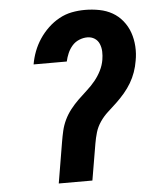

<svg xmlns="http://www.w3.org/2000/svg" viewBox="-53 -789 706 836"><g transform="rotate(-5 300.0 -371.5)"><path d="M170 0 200 -179Q204 -203 209.5 -227Q215 -251 226 -274Q237 -297 253 -317.5Q269 -338 288 -356.5Q307 -375 326.5 -392.5Q346 -410 362.5 -430Q379 -450 390.5 -473Q402 -496 406 -520Q409 -538 408.5 -555.5Q408 -573 401.5 -589Q395 -605 381 -614Q367 -623 349 -623Q331 -623 313 -615.5Q295 -608 282.5 -593.5Q270 -579 262.5 -561.5Q255 -544 251 -526H106Q111 -555 121.5 -582.5Q132 -610 148.5 -635Q165 -660 187.5 -681.5Q210 -703 236.5 -717.5Q263 -732 291.5 -737.5Q320 -743 349 -743Q381 -743 412 -737Q443 -731 468.5 -716.5Q494 -702 513 -678.5Q532 -655 542 -626.5Q552 -598 554 -566Q556 -534 550 -503Q546 -478 537.5 -454Q529 -430 516 -408Q503 -386 486 -366Q469 -346 450 -328Q431 -310 411.5 -292.5Q392 -275 377 -253Q362 -231 355 -207Q348 -183 344 -159L317 0Z"/></g></svg>

Font: Iosevka Curly Heavy Extended
Style: Italic
Weight: 900
Width: 7
Italic angle: -9°
Monospace: yes
Designer: Belleve Invis
Foundry: Belleve Invis
Version: Version 11.1.0; ttfautohint (v1.8.3)